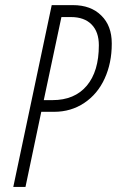

<svg xmlns="http://www.w3.org/2000/svg" viewBox="-20 -734 459 754"><path d="M266.1 -713.9Q336.9 -713.9 377.9 -672.9Q418.9 -632.8 418.9 -564Q418.9 -562.5 418.9 -561.5Q418.9 -486.8 391.1 -425.8Q363.3 -364.7 311 -329.8Q258.8 -294.9 192.4 -294.9Q190.9 -294.9 189 -294.9H142.1L80.1 0H32.2L183.1 -713.9ZM186 -340.8Q272.9 -340.8 320.6 -397.2Q368.2 -453.6 368.2 -556.2Q368.2 -608.9 339.6 -637.9Q311 -667 258.8 -667H221.2L151.9 -340.8Z"/></svg>

Font: Open Sans Hebrew Condensed Light
Style: Italic
Weight: 300
Width: 3
Italic angle: -12°
Foundry: Ascender Corporation, Yanek Iontef
Version: Version 2.001;PS 002.001;hotconv 1.0.70;makeotf.lib2.5.58329